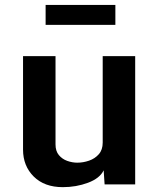

<svg xmlns="http://www.w3.org/2000/svg" viewBox="-20 -754 651 785"><path d="M236.8 11.2Q161.6 11.2 117.9 -32.2Q74.2 -75.7 74.2 -142.1V-524.4H207V-163.6Q207 -136.2 220.7 -119.9Q234.4 -103.5 254.9 -96.2Q275.4 -88.9 295.9 -88.9Q320.3 -88.9 344.2 -97.2Q368.2 -105.5 384 -123.5Q399.9 -141.6 399.9 -170.9V-524.4H532.7V0H407.7L403.8 -57.6Q388.2 -24.9 339.8 -6.8Q291.5 11.2 236.8 11.2ZM166.5 -733.9H451.7V-652.3H166.5Z"/></svg>

Font: Monda
Style: Bold
Weight: 700
Designer: Vernon Adams
Foundry: Vernon Adams
Version: Version 2.100; ttfautohint (v1.8.3)